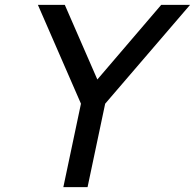

<svg xmlns="http://www.w3.org/2000/svg" viewBox="-20 -765 797 785"><path d="M639 -745 378 -440 245 -745H135L311 -341L239 0H338L410 -341L757 -745Z"/></svg>

Font: Plus Jakarta Text
Style: Italic
Weight: 400
Italic angle: -12°
Designer: Gumpita Rahayu
Foundry: Tokotype Studio
Version: Version 1.000;hotconv 1.0.109;makeotfexe 2.5.65596